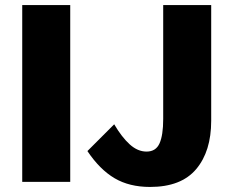

<svg xmlns="http://www.w3.org/2000/svg" viewBox="-20 -720 906 760"><path d="M68 -700H258V0H68ZM432 -228Q462 -177 493.5 -148.5Q525 -120 560 -120Q597 -120 611.5 -152.5Q626 -185 626 -249V-700H816V-242Q816 -121 756.5 -50.5Q697 20 574 20Q492 20 433.5 -14.5Q375 -49 326 -122Z"/></svg>

Font: Moderustic ExtraBold
Style: Regular
Weight: 800
Designer: Tural Alisoy
Foundry: TAFT Foundry
Version: Version 2.120